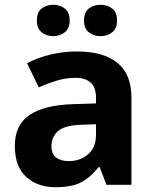

<svg xmlns="http://www.w3.org/2000/svg" viewBox="-20 -772 644 802"><path d="M302 -557Q412 -557 470.5 -509.5Q529 -462 529 -364V0H425L396 -74H392Q357 -30 318 -10Q279 10 211 10Q138 10 90 -32.5Q42 -75 42 -163Q42 -250 103 -291.5Q164 -333 286 -337L381 -340V-364Q381 -407 358.5 -427Q336 -447 296 -447Q256 -447 218 -435.5Q180 -424 142 -407L93 -508Q137 -531 190.5 -544Q244 -557 302 -557ZM323 -251Q251 -249 223 -225Q195 -201 195 -162Q195 -128 215 -113.5Q235 -99 267 -99Q315 -99 348 -127.5Q381 -156 381 -208V-253ZM134 -686Q134 -721 154 -736.5Q174 -752 202 -752Q230 -752 250.5 -736.5Q271 -721 271 -686Q271 -653 250.5 -637Q230 -621 202 -621Q174 -621 154 -637Q134 -653 134 -686ZM331 -686Q331 -721 351 -736.5Q371 -752 400 -752Q428 -752 448.5 -736.5Q469 -721 469 -686Q469 -653 448.5 -637Q428 -621 400 -621Q371 -621 351 -637Q331 -653 331 -686Z"/></svg>

Font: Noto Sans Telugu
Style: Bold
Weight: 700
Designer: Jelle Bosma - Monotype Design Team
Foundry: Monotype Imaging Inc.
Version: Version 2.005; ttfautohint (v1.8.4.7-5d5b)